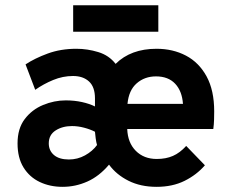

<svg xmlns="http://www.w3.org/2000/svg" viewBox="-20 -712 896 744"><path d="M222.5 12Q173.5 12 134 -6.8Q94.5 -25.5 71.2 -63Q48 -100.5 48 -156.5Q48 -214 76 -250.8Q104 -287.5 147 -305.2Q190 -323 234.5 -323Q268.5 -323 297.8 -316.5Q327 -310 348 -299.5V-331Q348 -375 325 -396.2Q302 -417.5 263 -417.5Q223.5 -417.5 186 -402Q148.5 -386.5 116.5 -364L79 -462.5Q114.5 -486 164.8 -504.5Q215 -523 276 -523Q319 -523 360.8 -510.2Q402.5 -497.5 428 -464.5Q487 -523 586.5 -523Q650 -523 700.5 -496.5Q751 -470 780.5 -416Q810 -362 810 -280.5Q810 -267.5 809.5 -248.8Q809 -230 806.5 -212H473Q475 -159 506.2 -127.5Q537.5 -96 587.5 -96Q623 -96 650 -107.8Q677 -119.5 701.5 -146.5L774 -71.5Q742 -34.5 695.2 -11.2Q648.5 12 586.5 12Q525 12 478 -11.5Q431 -35 402.5 -74Q364.5 -29 318.5 -8.5Q272.5 12 222.5 12ZM474 -309.5H689Q685.5 -359 658.8 -387.5Q632 -416 584.5 -416Q540.5 -416 509.8 -389.2Q479 -362.5 474 -309.5ZM247 -94Q280.5 -94 309.5 -110Q338.5 -126 356 -150Q353 -159.5 350.8 -176Q348.5 -192.5 348 -201.5Q329.5 -211 305.8 -217.2Q282 -223.5 259 -223.5Q222 -223.5 195.5 -206.5Q169 -189.5 169 -156.5Q169 -128.5 189.2 -111.2Q209.5 -94 247 -94ZM263.5 -589V-691.5H593.5V-589Z"/></svg>

Font: Overpass
Style: Bold
Weight: 700
Designer: Delve Withrington, Dave Bailey, Thomas Jockin
Foundry: Delve Fonts LLC
Version: Version 4.000; ttfautohint (v1.8.3)